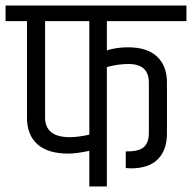

<svg xmlns="http://www.w3.org/2000/svg" viewBox="-44 -670 690 690"><path d="M277 -594H118V-248Q118 -177 207 -177Q235 -177 277 -186ZM491 -373Q491 -440 418 -440Q380 -440 340 -429V0H277V-128Q230 -118 202 -118Q128 -118 90.5 -151.5Q53 -185 53 -247V-594H-24V-650H626V-594H340V-489Q375 -500 416 -500Q485 -500 520.5 -466.5Q556 -433 556 -374V-190Q556 -131 523.5 -98Q491 -65 426 -65L411 -66H408V-126Q455 -125 473 -141.5Q491 -158 491 -192Z"/></svg>

Font: Khand
Style: Regular
Weight: 400
Designer: Devanagari: Sanchit Sawaria, Jyotish Sonowal; Latin: Satya Rajpurohit
Foundry: Indian Type Foundry
Version: Version 1.101;PS 1.0;hotconv 1.0.78;makeotf.lib2.5.61930; tt